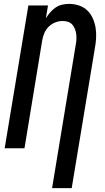

<svg xmlns="http://www.w3.org/2000/svg" viewBox="-20 -763 540 988"><path d="M248 205 369 -528Q372 -542 373 -557Q374 -572 372.5 -585.5Q371 -599 366 -612.5Q361 -626 352.5 -636Q344 -646 330.5 -650.5Q317 -655 303 -655Q283 -655 264 -647.5Q245 -640 230.5 -625.5Q216 -611 208 -592Q200 -573 197 -554L106 0H4L126 -735H227L216 -669Q226 -685 238.5 -699.5Q251 -714 266.5 -724.5Q282 -735 300 -739Q318 -743 336 -743Q362 -743 387 -734.5Q412 -726 429.5 -709Q447 -692 457.5 -668.5Q468 -645 472 -619.5Q476 -594 474.5 -567Q473 -540 468 -514L349 205Z"/></svg>

Font: Iosevka Curly Semibold Oblique
Style: Regular
Weight: 600
Italic angle: -9°
Monospace: yes
Designer: Belleve Invis
Foundry: Belleve Invis
Version: Version 11.1.0; ttfautohint (v1.8.3)